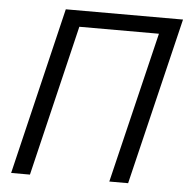

<svg xmlns="http://www.w3.org/2000/svg" viewBox="-51 -743 777 793"><g transform="rotate(5 338.0 -346.5)"><path d="M24 0 190 -693H676L509 0H431L582 -626H252L102 0Z"/></g></svg>

Font: Ubuntu Sans
Style: Italic
Weight: 400
Italic angle: -13.5°
Designer: Dalton Maag Ltd
Foundry: Dalton Maag Ltd
Version: Version 1.006